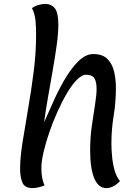

<svg xmlns="http://www.w3.org/2000/svg" viewBox="-20 -957 704 984"><path d="M147 7Q107 7 95 -21Q83 -49 83 -93Q83 -149 95.5 -228Q108 -307 124 -399Q140 -491 152.5 -589Q165 -687 165 -780Q165 -816 162 -850.5Q159 -885 144 -915Q155 -925 175.5 -931Q196 -937 210 -937Q244 -937 261.5 -914Q279 -891 279 -832Q279 -786 270.5 -725Q262 -664 250 -595.5Q238 -527 226 -458.5Q214 -390 206 -330Q232 -390 260.5 -452Q289 -514 321 -565.5Q353 -617 387.5 -648.5Q422 -680 458 -680Q506 -680 531 -654.5Q556 -629 565 -589Q574 -549 574 -507Q574 -433 562.5 -363.5Q551 -294 551 -220Q551 -191 554.5 -154Q558 -117 567.5 -83.5Q577 -50 595 -29Q577 -10 559.5 -1.5Q542 7 525 7Q484 7 463 -43.5Q442 -94 442 -187Q442 -251 450.5 -311Q459 -371 467 -420.5Q475 -470 475 -501Q475 -537 464 -555.5Q453 -574 421 -574Q400 -574 374.5 -548.5Q349 -523 323.5 -480Q298 -437 274.5 -384.5Q251 -332 232.5 -278Q214 -224 203 -176.5Q192 -129 192 -95Q192 -64 197.5 -40Q203 -16 209 -7Q191 0 175.5 3.5Q160 7 147 7Z"/></svg>

Font: Paprika
Style: Regular
Weight: 400
Designer: Eduardo Rodriguez Tunni
Foundry: Eduardo Rodriguez Tunni
Version: Version 1.010; ttfautohint (v1.8.3)